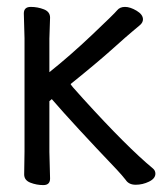

<svg xmlns="http://www.w3.org/2000/svg" viewBox="-20 -516 485 556"><path d="M344 5Q333 -9 318 -25Q193 -156 130 -229L123 -223V-76L125 1Q125 20 105.5 20Q86 20 68 13Q50 6 50 -11L51 -77V-405L49 -477Q49 -496 69 -496Q89 -496 107 -489Q125 -482 125 -465L123 -404V-307Q181 -353 246 -414.5Q311 -476 319 -486Q327 -496 342 -496Q357 -496 375.5 -485Q394 -474 394 -460Q394 -451 385.5 -443.5Q377 -436 363.5 -425Q350 -414 306 -374.5Q262 -335 185 -273Q183 -273 191 -263.5Q199 -254 220 -231Q348 -90 423 -28Q430 -22 430 -13Q430 1 411.5 10Q393 19 373 19Q353 19 344 5Z"/></svg>

Font: LXGW WenKai TC
Style: Bold
Weight: 700
Designer: LXGW / Fontworks Inc.
Foundry: LXGW / Fontworks Inc.
Version: Version 1.330;April 28, 2024